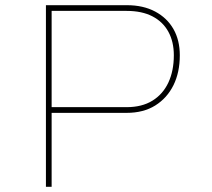

<svg xmlns="http://www.w3.org/2000/svg" viewBox="-20 -720 819 740"><path d="M157 0V-700H469Q532 -700 578 -675.5Q624 -651 648.5 -608Q673 -565 673 -507Q673 -441 648.5 -391.5Q624 -342 578.5 -313.5Q533 -285 468 -285H179V0ZM179 -307H468Q527 -307 567.5 -332Q608 -357 629 -402Q650 -447 650 -507Q650 -559 629 -597.5Q608 -636 567.5 -657Q527 -678 468 -678H179Z"/></svg>

Font: Lexend Giga Thin
Style: Regular
Weight: 250
Version: Version 1.007